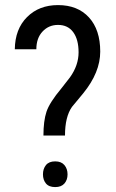

<svg xmlns="http://www.w3.org/2000/svg" viewBox="-20 -741 462 766"><path d="M200.2 -97.2Q224.6 -97.2 237.1 -82.3Q249.5 -67.4 249.5 -45.4Q249.5 -23.4 237.1 -9Q224.6 5.4 200.2 5.4Q175.3 5.4 163.3 -9Q151.4 -23.4 151.4 -45.4Q151.4 -67.4 163.3 -82.3Q175.3 -97.2 200.2 -97.2ZM153.3 -200.2Q153.3 -258.8 165.5 -295.4Q177.7 -332 225.1 -388.7L259.3 -432.6Q293.5 -480.5 293.5 -532.2Q293.5 -583.5 272.2 -612.5Q251 -641.6 211.4 -641.6Q174.3 -641.6 149.7 -615.2Q125 -588.9 125 -544.4H39.1Q40 -625 87.9 -672.9Q135.7 -720.7 211.4 -720.7Q290 -720.7 335 -671.4Q379.9 -622.1 379.9 -535.2Q379.9 -452.1 312 -368.7L267.1 -314.5Q239.3 -274.9 239.3 -200.2Z"/></svg>

Font: MAUL Condensed
Style: Condensed Regular
Weight: 400
Designer: MAUL
Version: Version 1.0; 2020; ttfautohint (v1.8.3)